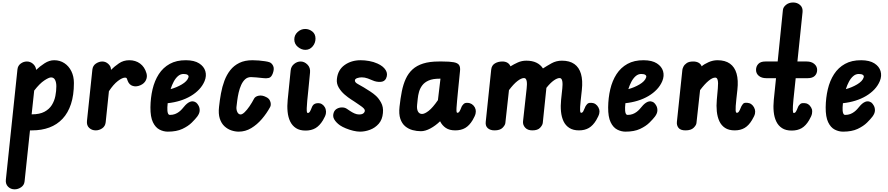

<svg xmlns="http://www.w3.org/2000/svg" viewBox="-20 -1024 6978 1508"><path d="M95 463Q63.5 463 43 442Q22.5 421 26 388L117 -478.5Q120 -508 142.5 -524.5Q165 -541 191 -541Q217 -541 237.5 -524Q258 -507 263 -482L264 -475Q293 -503 330.2 -527Q367.5 -551 405.5 -551Q450.5 -551 485.5 -528Q520.5 -505 540.5 -464.5Q560.5 -424 560.5 -372Q560.5 -277 537.5 -207Q514.5 -137 471.2 -91Q428 -45 367.5 -22.5Q307 0 232.5 0H215.5L173 401Q170 430 146 446.5Q122 463 95 463ZM228.5 -126H230.5Q291.5 -126 329.2 -146.2Q367 -166.5 387.2 -199.2Q407.5 -232 415 -270.8Q422.5 -309.5 422.5 -346Q422.5 -377 412.5 -396.5Q402.5 -416 381 -416Q364 -416 327.8 -392Q291.5 -368 248.5 -312.5Z M731.5 0Q701.5 0 680.5 -19.5Q659.5 -39 663 -74L705.5 -477.5Q709 -508.5 733.5 -524.8Q758 -541 783.5 -541Q810 -541 830.8 -521.8Q851.5 -502.5 851.5 -479.5V-475Q878 -501.5 913.8 -526.2Q949.5 -551 995.5 -551Q1044.5 -551 1080.2 -524.8Q1116 -498.5 1130.5 -448.5Q1138.5 -420.5 1126.2 -394.5Q1114 -368.5 1084 -355Q1052 -340.5 1023.8 -348.8Q995.5 -357 983.5 -387.5Q980 -398.5 976.5 -406.5Q973 -414.5 963 -414.5Q940.5 -414.5 905.8 -388Q871 -361.5 835.5 -307.5L810 -63.5Q806.5 -32.5 782.8 -16.2Q759 0 731.5 0Z M1298 10Q1264.5 10 1232.8 -6.2Q1201 -22.5 1181 -64Q1161 -105.5 1161.5 -181Q1162.5 -256 1178.2 -323Q1194 -390 1227.2 -441.5Q1260.5 -493 1313.2 -522.2Q1366 -551.5 1441 -551Q1506.5 -550.5 1544.2 -526.2Q1582 -502 1592.8 -465Q1603.5 -428 1587 -387.5Q1572 -351.5 1544.2 -322Q1516.5 -292.5 1478.5 -270Q1440.5 -247.5 1394.5 -233.2Q1348.5 -219 1297 -213.5Q1296.5 -205.5 1295.8 -197.2Q1295 -189 1294.5 -182Q1294 -170 1294.8 -155.8Q1295.5 -141.5 1300.2 -131.5Q1305 -121.5 1315 -121.5Q1337 -121.5 1354.5 -128.2Q1372 -135 1385.8 -145.5Q1399.5 -156 1409.2 -167Q1419 -178 1425.5 -186Q1448 -214 1472 -224.2Q1496 -234.5 1520.5 -218.5Q1531.5 -209.5 1540.2 -193Q1549 -176.5 1548.2 -155Q1547.5 -133.5 1529.5 -109Q1514.5 -89 1486.2 -61Q1458 -33 1412.2 -11.5Q1366.5 10 1298 10ZM1320 -324Q1342.5 -330 1365.2 -339.5Q1388 -349 1408.2 -361Q1428.5 -373 1442.2 -387.2Q1456 -401.5 1460.5 -417.5Q1463.5 -429 1453.5 -436Q1443.5 -443 1421.5 -443Q1397.5 -443 1378.2 -426.5Q1359 -410 1344.5 -383Q1330 -356 1320 -324Z M1855 10Q1826.5 10 1796.8 0Q1767 -10 1742.8 -32.5Q1718.5 -55 1706.2 -92.8Q1694 -130.5 1700.5 -186Q1706 -238 1715.5 -290.2Q1725 -342.5 1742.5 -389.5Q1760 -436.5 1788.5 -472.8Q1817 -509 1859.8 -530Q1902.5 -551 1963 -551Q1987 -551 2013.5 -548.8Q2040 -546.5 2062.2 -543Q2084.5 -539.5 2095.5 -535.5Q2114.5 -529 2125.2 -506.8Q2136 -484.5 2123 -448.5Q2111.5 -416.5 2091.2 -411.8Q2071 -407 2047.5 -410.5Q2022 -413.5 1993 -416Q1964 -418.5 1951.5 -418.5Q1924 -418.5 1905.2 -401.2Q1886.5 -384 1874 -356Q1861.5 -328 1854.2 -296Q1847 -264 1843.2 -233.8Q1839.5 -203.5 1837 -182Q1836 -168 1839.8 -154.8Q1843.5 -141.5 1851.2 -133.2Q1859 -125 1869.5 -125Q1883 -125 1901.5 -142.8Q1920 -160.5 1939.5 -189Q1959 -217.5 1976 -250Q1986 -267.5 2012.8 -272.5Q2039.5 -277.5 2069.5 -262Q2090 -252.5 2098.2 -237.2Q2106.5 -222 2106.8 -207.2Q2107 -192.5 2102 -184Q2075 -134 2037 -89.5Q1999 -45 1953 -17.5Q1907 10 1855 10Z M2263 -471Q2266 -502 2289.8 -521.5Q2313.5 -541 2341 -541Q2370.5 -541 2394.8 -516.8Q2419 -492.5 2415 -454L2402 -320Q2396 -267 2393 -231.5Q2390 -196 2389.2 -175Q2388.5 -154 2390.5 -145.2Q2392.5 -136.5 2397 -136.5Q2407.5 -136.5 2414.5 -148.5Q2421.5 -160.5 2426.5 -174.2Q2431.5 -188 2436 -194L2443.5 -203Q2453.5 -211 2467.2 -213Q2481 -215 2494.5 -212Q2511 -207 2523 -193.5Q2535 -180 2538.5 -162.5Q2542.5 -148 2539.2 -130.2Q2536 -112.5 2516.5 -79.5Q2490.5 -36.5 2457.8 -17.5Q2425 1.5 2380 1.5Q2334 1.5 2304.5 -17.8Q2275 -37 2259 -70.2Q2243 -103.5 2238.8 -147.2Q2234.5 -191 2239.5 -239.5ZM2378.5 -632.5Q2347.5 -632.5 2319.5 -655.5Q2291.5 -678.5 2291.5 -714.5Q2291.5 -748.5 2317.5 -772.5Q2343.5 -796.5 2377.5 -796.5Q2407.5 -796.5 2432.8 -776.8Q2458 -757 2458 -721Q2458 -686 2435.2 -659.2Q2412.5 -632.5 2378.5 -632.5Z M2808 10Q2783.5 10 2753.8 2.8Q2724 -4.5 2696.5 -15.8Q2669 -27 2650.5 -39.5Q2620 -61 2605 -86.8Q2590 -112.5 2602.5 -143.5Q2610.5 -162 2628.5 -171.2Q2646.5 -180.5 2667.5 -180.2Q2688.5 -180 2704 -169.5Q2715 -162 2730.8 -151.5Q2746.5 -141 2764.5 -133Q2782.5 -125 2800 -125Q2823.5 -125 2834.2 -134Q2845 -143 2845.5 -155Q2845.5 -163.5 2836.5 -173.2Q2827.5 -183 2805.5 -197.5Q2798.5 -202.5 2786.2 -210.8Q2774 -219 2760.8 -228Q2747.5 -237 2737.5 -243Q2714.5 -257.5 2686.8 -281.2Q2659 -305 2640.5 -336.2Q2622 -367.5 2626 -403Q2633 -474.5 2686 -512.8Q2739 -551 2813 -551Q2844 -551 2879.5 -544.8Q2915 -538.5 2945.5 -524.5Q2990 -504.5 3009.2 -473.5Q3028.5 -442.5 3012 -407.5Q2999.5 -382 2967.2 -380.8Q2935 -379.5 2905.5 -393Q2893 -399 2868.8 -407.8Q2844.5 -416.5 2822 -416.5Q2802 -416.5 2785.2 -410.5Q2768.5 -404.5 2767.5 -393Q2766 -377.5 2789.8 -364.5Q2813.5 -351.5 2838 -337Q2862.5 -322.5 2888.5 -305.2Q2914.5 -288 2929 -274.5Q2952.5 -255 2972.5 -219.2Q2992.5 -183.5 2987.5 -136.5Q2983 -84.5 2954.8 -52.2Q2926.5 -20 2886.8 -5Q2847 10 2808 10Z M3593 -466 3578.5 -321.5Q3573.5 -268.5 3570 -233Q3566.5 -197.5 3565.5 -176.5Q3564.5 -155.5 3566 -146.8Q3567.5 -138 3572 -138Q3582.5 -138 3589.5 -150Q3596.5 -162 3601.5 -175.8Q3606.5 -189.5 3611 -195L3619 -204.5Q3627.5 -214.5 3641.8 -216Q3656 -217.5 3670 -213.5Q3686.5 -208.5 3699 -195Q3711.5 -181.5 3715.5 -164Q3719 -150 3715.2 -132Q3711.5 -114 3692 -80.5Q3666.5 -38 3634 -19Q3601.5 0 3555.5 0Q3510 0 3481.2 -19.5Q3452.5 -39 3436.5 -71.5Q3401 -37 3360.5 -15.2Q3320 6.5 3286 6.5Q3253 6.5 3220.5 -2.2Q3188 -11 3162.5 -32.2Q3137 -53.5 3124.2 -91Q3111.5 -128.5 3118 -186Q3125 -251 3136 -306.2Q3147 -361.5 3167 -405Q3187 -448.5 3220 -478.8Q3253 -509 3303.5 -525Q3354 -541 3426.5 -541H3455Q3512.5 -541 3543.5 -535.2Q3574.5 -529.5 3585.5 -513.5Q3596.5 -497.5 3593 -466ZM3256 -200.5Q3252.5 -167 3263 -148Q3273.5 -129 3295 -129Q3315.5 -129 3347 -153.5Q3378.5 -178 3419.5 -237.5L3439.5 -406H3431.5Q3379.5 -406 3347 -391.8Q3314.5 -377.5 3296.8 -354Q3279 -330.5 3271.2 -303Q3263.5 -275.5 3261 -248.5Q3258.5 -221.5 3256 -200.5Z M3864 0Q3831 0 3811.2 -17.2Q3791.5 -34.5 3795 -66.5L3838 -477.5Q3841.5 -510.5 3866.8 -525.8Q3892 -541 3925.5 -541Q3949 -541 3965 -531.5Q3981 -522 3988.5 -505L3989.5 -503Q4016 -519.5 4047 -533.5Q4078 -547.5 4114 -547.5Q4160 -547.5 4192.5 -532Q4225 -516.5 4244.5 -486.5Q4274.5 -506 4311.8 -526.8Q4349 -547.5 4393.5 -547.5Q4454 -547.5 4491.2 -521Q4528.5 -494.5 4543.2 -443.5Q4558 -392.5 4550 -318.5L4540.5 -231.5Q4537.5 -203 4536.5 -184.5Q4535.5 -166 4536.2 -156Q4537 -146 4539 -142Q4541 -138 4544.5 -138Q4554.5 -138 4561 -149.8Q4567.5 -161.5 4572.8 -175.5Q4578 -189.5 4582.5 -195L4590 -204.5Q4598.5 -215 4613 -216.2Q4627.5 -217.5 4642 -213.5Q4658 -208.5 4669.8 -195Q4681.5 -181.5 4686.5 -164Q4690.5 -150 4686.5 -132Q4682.5 -114 4663 -80.5Q4637.5 -38 4605 -19Q4572.5 0 4527.5 0Q4482 0 4452 -19Q4422 -38 4406.2 -71.2Q4390.5 -104.5 4386.2 -148Q4382 -191.5 4387 -240.5L4396.5 -330.5Q4398 -345 4398.2 -359.2Q4398.5 -373.5 4396.5 -385.2Q4394.5 -397 4389.5 -404Q4384.5 -411 4375.5 -411Q4356.5 -411 4329.5 -392Q4302.5 -373 4271.5 -334L4243 -58.5Q4241 -41 4222 -20.5Q4203 0 4161 0Q4124 0 4104.5 -21.8Q4085 -43.5 4088 -71.5L4116.5 -330.5Q4118 -345 4118.5 -359.2Q4119 -373.5 4117 -385.2Q4115 -397 4110 -404Q4105 -411 4096 -411Q4074.5 -411 4044 -387.5Q4013.5 -364 3977.5 -316L3949 -57Q3947 -40.5 3927 -20.2Q3907 0 3864 0Z M4893 10Q4859.5 10 4827.8 -6.2Q4796 -22.5 4776 -64Q4756 -105.5 4756.5 -181Q4757.5 -256 4773.2 -323Q4789 -390 4822.2 -441.5Q4855.5 -493 4908.2 -522.2Q4961 -551.5 5036 -551Q5101.5 -550.5 5139.2 -526.2Q5177 -502 5187.8 -465Q5198.5 -428 5182 -387.5Q5167 -351.5 5139.2 -322Q5111.5 -292.5 5073.5 -270Q5035.5 -247.5 4989.5 -233.2Q4943.5 -219 4892 -213.5Q4891.5 -205.5 4890.8 -197.2Q4890 -189 4889.5 -182Q4889 -170 4889.8 -155.8Q4890.5 -141.5 4895.2 -131.5Q4900 -121.5 4910 -121.5Q4932 -121.5 4949.5 -128.2Q4967 -135 4980.8 -145.5Q4994.5 -156 5004.2 -167Q5014 -178 5020.5 -186Q5043 -214 5067 -224.2Q5091 -234.5 5115.5 -218.5Q5126.5 -209.5 5135.2 -193Q5144 -176.5 5143.2 -155Q5142.5 -133.5 5124.5 -109Q5109.5 -89 5081.2 -61Q5053 -33 5007.2 -11.5Q4961.5 10 4893 10ZM4915 -324Q4937.5 -330 4960.2 -339.5Q4983 -349 5003.2 -361Q5023.5 -373 5037.2 -387.2Q5051 -401.5 5055.5 -417.5Q5058.5 -429 5048.5 -436Q5038.5 -443 5016.5 -443Q4992.5 -443 4973.2 -426.5Q4954 -410 4939.5 -383Q4925 -356 4915 -324Z M5364 0Q5324.5 0 5309 -20Q5293.5 -40 5296.5 -67.5L5339.5 -476Q5340.5 -485.5 5348 -500.8Q5355.5 -516 5373.5 -528.5Q5391.5 -541 5424 -541Q5449.5 -541 5466.5 -531.5Q5483.5 -522 5490.5 -504.5L5491 -503Q5510 -520 5544.8 -535.5Q5579.5 -551 5615 -551Q5675.5 -551 5713 -524.2Q5750.5 -497.5 5765.2 -445.8Q5780 -394 5771.5 -318.5L5763.5 -246Q5760 -213 5758.5 -191.8Q5757 -170.5 5757.8 -158.8Q5758.5 -147 5761 -142.5Q5763.5 -138 5767.5 -138Q5777.5 -138 5784.5 -149.5Q5791.5 -161 5796.8 -174.8Q5802 -188.5 5806.5 -195L5813 -204.5Q5820.5 -216 5835.5 -216.8Q5850.5 -217.5 5865 -213.5Q5881 -208.5 5892.5 -195Q5904 -181.5 5909 -164Q5913 -150 5909.8 -132Q5906.5 -114 5886 -80.5Q5860.5 -38 5828 -19Q5795.5 0 5750.5 0Q5704.5 0 5675 -19.2Q5645.5 -38.5 5630 -72Q5614.5 -105.5 5610 -149Q5605.5 -192.5 5610 -240.5L5618 -330.5Q5620 -352 5619.8 -371Q5619.5 -390 5614.5 -402.2Q5609.5 -414.5 5597 -414.5Q5575.5 -414.5 5545 -389.2Q5514.5 -364 5478.5 -316L5450 -57Q5448 -40 5427.5 -20Q5407 0 5364 0Z M6129 -944.5Q6131 -968 6153.8 -986.2Q6176.5 -1004.5 6209.5 -1004.5Q6242 -1004.5 6264.2 -984.5Q6286.5 -964.5 6283.5 -930L6243 -541H6316Q6353 -541 6375.5 -522Q6398 -503 6398 -475Q6398 -446.5 6379.5 -428.2Q6361 -410 6324 -410H6229.5L6212 -243.5Q6209 -213 6207.8 -192.5Q6206.5 -172 6207 -159.8Q6207.5 -147.5 6209.2 -142Q6211 -136.5 6214.5 -136.5Q6225 -136.5 6232 -148.5Q6239 -160.5 6244 -174.2Q6249 -188 6253.5 -194L6261.5 -203Q6269.5 -213 6284 -214Q6298.5 -215 6312.5 -212Q6329 -207 6341 -193.5Q6353 -180 6358 -162.5Q6360.5 -148 6357.2 -130.2Q6354 -112.5 6334.5 -79.5Q6309 -36.5 6276.5 -17.5Q6244 1.5 6198 1.5Q6152 1.5 6122.5 -17.5Q6093 -36.5 6077 -69.8Q6061 -103 6056.8 -146.5Q6052.5 -190 6057.5 -239.5L6075 -410H5998.5Q5962 -410 5940 -428.2Q5918 -446.5 5918 -475Q5918 -503 5936 -522Q5954 -541 5991 -541H6088Z M6601.5 10Q6568 10 6536.2 -6.2Q6504.5 -22.5 6484.5 -64Q6464.5 -105.5 6465 -181Q6466 -256 6481.8 -323Q6497.5 -390 6530.8 -441.5Q6564 -493 6616.8 -522.2Q6669.5 -551.5 6744.5 -551Q6810 -550.5 6847.8 -526.2Q6885.5 -502 6896.2 -465Q6907 -428 6890.5 -387.5Q6875.5 -351.5 6847.8 -322Q6820 -292.5 6782 -270Q6744 -247.5 6698 -233.2Q6652 -219 6600.5 -213.5Q6600 -205.5 6599.2 -197.2Q6598.5 -189 6598 -182Q6597.5 -170 6598.2 -155.8Q6599 -141.5 6603.8 -131.5Q6608.5 -121.5 6618.5 -121.5Q6640.5 -121.5 6658 -128.2Q6675.5 -135 6689.2 -145.5Q6703 -156 6712.8 -167Q6722.5 -178 6729 -186Q6751.5 -214 6775.5 -224.2Q6799.5 -234.5 6824 -218.5Q6835 -209.5 6843.8 -193Q6852.5 -176.5 6851.8 -155Q6851 -133.5 6833 -109Q6818 -89 6789.8 -61Q6761.5 -33 6715.8 -11.5Q6670 10 6601.5 10ZM6623.5 -324Q6646 -330 6668.8 -339.5Q6691.5 -349 6711.8 -361Q6732 -373 6745.8 -387.2Q6759.5 -401.5 6764 -417.5Q6767 -429 6757 -436Q6747 -443 6725 -443Q6701 -443 6681.8 -426.5Q6662.5 -410 6648 -383Q6633.5 -356 6623.5 -324Z"/></svg>

Font: Edu NSW ACT Hand Pre
Style: Regular
Weight: 400
Designer: Tina and Corey Anderson, Eben Sorkin, Mirko Velimirovic
Foundry: Sorkin Type Co.
Version: Version 2.000